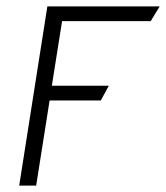

<svg xmlns="http://www.w3.org/2000/svg" viewBox="-20 -590 519 600"><path d="M40 -10H93L135 -276H295L320 -322H142L174 -524H451L479 -570H128Z"/></svg>

Font: Charger Sport
Style: ExLitNrwObl
Weight: 200
Designer: Jasper
Foundry: Cannot Into Space Fonts
Version: Version 1.1